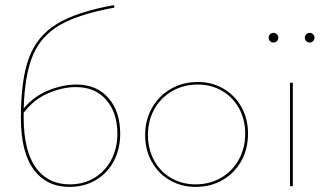

<svg xmlns="http://www.w3.org/2000/svg" viewBox="-20 -731 1286 754"><path d="M452 -206Q452 -146 427 -98.5Q402 -51 356.5 -24Q311 3 253 3Q163 3 112.5 -65Q62 -133 62 -269Q62 -419 94 -504.5Q126 -590 204 -637.5Q282 -685 428 -711L429 -701Q291 -676 216.5 -633.5Q142 -591 109.5 -514.5Q77 -438 73 -305Q113 -353 170 -376Q227 -399 280 -399Q360 -399 406 -346Q452 -293 452 -206ZM441 -206Q441 -288 397.5 -338.5Q354 -389 278 -389Q225 -389 168.5 -364.5Q112 -340 73 -288V-270Q73 -139 120.5 -73Q168 -7 254 -7Q309 -7 351.5 -33Q394 -59 417.5 -104.5Q441 -150 441 -206Z M550 -201Q550 -260 577 -307.5Q604 -355 651 -382Q698 -409 757 -409Q813 -409 858 -382.5Q903 -356 928.5 -310Q954 -264 954 -206Q954 -146 927.5 -98.5Q901 -51 854 -24Q807 3 748 3Q692 3 646.5 -23.5Q601 -50 575.5 -96.5Q550 -143 550 -201ZM943 -206Q943 -261 919 -305Q895 -349 852.5 -374Q810 -399 757 -399Q701 -399 656.5 -373.5Q612 -348 586.5 -303Q561 -258 561 -201Q561 -146 585 -101.5Q609 -57 652 -32Q695 -7 748 -7Q804 -7 848.5 -33Q893 -59 918 -104.5Q943 -150 943 -206Z M1119 -406H1130V0H1119ZM1035 -583Q1035 -591 1040.5 -596.5Q1046 -602 1054 -602Q1062 -602 1067.5 -596.5Q1073 -591 1073 -583Q1073 -575 1067.5 -569.5Q1062 -564 1054 -564Q1046 -564 1040.5 -569.5Q1035 -575 1035 -583ZM1177 -583Q1177 -591 1182.5 -596.5Q1188 -602 1196 -602Q1204 -602 1209.5 -596.5Q1215 -591 1215 -583Q1215 -575 1209.5 -569.5Q1204 -564 1196 -564Q1188 -564 1182.5 -569.5Q1177 -575 1177 -583Z"/></svg>

Font: Ysabeau Hairline
Style: Regular
Weight: 100
Designer: Christian Thalmann (Catharsis Fonts)
Version: Version 0.003